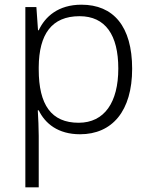

<svg xmlns="http://www.w3.org/2000/svg" viewBox="-20 -562 639 818"><path d="M327 -542C228 -542 172 -491 145 -433H142L135 -532H88V236H145V17C145 -16 143 -58 141 -92H145C172 -36 227 10 321 10C458 10 543 -89 543 -269C543 -450 463 -542 327 -542ZM319 -493C429 -493 484 -413 484 -270C484 -126 425 -39 315 -39C199 -39 145 -115 145 -266V-276C146 -416 200 -493 319 -493Z"/></svg>

Font: Noto Sans Telugu Light
Style: Regular
Weight: 300
Designer: Jelle Bosma - Monotype Design Team
Foundry: Monotype Imaging Inc.
Version: Version 2.005